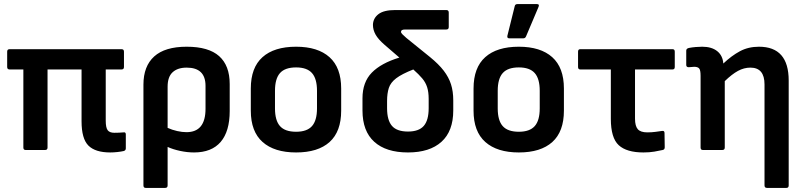

<svg xmlns="http://www.w3.org/2000/svg" viewBox="-20 -732 3933 937"><path d="M518 12Q445 12 411.5 -21.5Q378 -55 378 -140V-393H212V-12Q212 0 200 0H105Q94 0 94 -12V-393H27Q15 -393 15 -405V-480Q15 -492 27 -492H573Q585 -492 585 -480V-405Q585 -393 573 -393H496V-143Q496 -109 505.5 -96.5Q515 -84 538 -84Q549 -84 560.5 -84.5Q572 -85 583 -86Q594 -88 594 -76V-8Q594 2 584 5Q571 8 552.5 10Q534 12 518 12Z M691 185Q680 185 680 173V-319Q680 -409 732.5 -456.5Q785 -504 891 -504Q998 -504 1049.5 -458Q1101 -412 1101 -322V-190Q1101 -91 1057 -39.5Q1013 12 927 12Q894 12 859 4.5Q824 -3 798 -15V173Q798 185 786 185ZM798 -309V-108Q820 -98 844.5 -92.5Q869 -87 890 -87Q983 -87 983 -201V-313Q983 -402 891 -402Q847 -402 822.5 -379.5Q798 -357 798 -309Z M1425 12Q1319 12 1261.5 -39Q1204 -90 1204 -192V-300Q1204 -402 1261 -453Q1318 -504 1425 -504Q1531 -504 1588 -453Q1645 -402 1645 -300V-192Q1645 -90 1588.5 -39Q1532 12 1425 12ZM1425 -89Q1478 -89 1502.5 -116.5Q1527 -144 1527 -203V-289Q1527 -348 1502.5 -375.5Q1478 -403 1425 -403Q1371 -403 1346.5 -375.5Q1322 -348 1322 -289V-203Q1322 -144 1346.5 -116.5Q1371 -89 1425 -89Z M1971 12Q1864 12 1806.5 -40Q1749 -92 1749 -193V-252Q1749 -331 1794.5 -377.5Q1840 -424 1929 -451L1856 -514Q1826 -540 1813 -563Q1800 -586 1800 -611Q1801 -643 1827 -663Q1853 -683 1909 -683H2158Q2170 -683 2170 -671V-600Q2170 -588 2158 -588H1957Q1937 -588 1937 -577Q1937 -571 1944 -564.5Q1951 -558 1963 -547L2078 -454Q2121 -419 2145.5 -387Q2170 -355 2181 -320.5Q2192 -286 2192 -242V-193Q2192 -92 2134.5 -40Q2077 12 1971 12ZM1869 -204Q1869 -145 1893 -117.5Q1917 -90 1971 -90Q2024 -90 2048 -117.5Q2072 -145 2072 -204V-249Q2072 -283 2064.5 -306.5Q2057 -330 2040.5 -349.5Q2024 -369 1997 -393Q1941 -371 1913.5 -350Q1886 -329 1877.5 -302.5Q1869 -276 1869 -239Z M2512 12Q2406 12 2348.5 -39Q2291 -90 2291 -192V-300Q2291 -402 2348 -453Q2405 -504 2512 -504Q2618 -504 2675 -453Q2732 -402 2732 -300V-192Q2732 -90 2675.5 -39Q2619 12 2512 12ZM2512 -89Q2565 -89 2589.5 -116.5Q2614 -144 2614 -203V-289Q2614 -348 2589.5 -375.5Q2565 -403 2512 -403Q2458 -403 2433.5 -375.5Q2409 -348 2409 -289V-203Q2409 -144 2433.5 -116.5Q2458 -89 2512 -89ZM2465 -545Q2454 -545 2456 -557L2492 -702Q2494 -712 2505 -712H2601Q2614 -712 2608 -698L2547 -554Q2543 -545 2534 -545Z M3120 12Q3038 12 2999.5 -23.5Q2961 -59 2961 -152V-393H2812Q2801 -393 2801 -405V-480Q2801 -492 2812 -492H3262Q3273 -492 3273 -480V-405Q3273 -393 3262 -393H3079V-153Q3079 -117 3092.5 -101.5Q3106 -86 3139 -86Q3160 -86 3178.5 -88.5Q3197 -91 3211 -93Q3223 -95 3223 -83L3224 -13Q3224 -2 3214 0Q3197 4 3173 8Q3149 12 3120 12Z M3410 0Q3399 0 3399 -12V-362Q3399 -390 3392 -398Q3385 -406 3368 -406Q3361 -406 3354.5 -405Q3348 -404 3341 -404Q3329 -404 3329 -415V-485Q3329 -495 3342 -498Q3357 -501 3375 -502.5Q3393 -504 3407 -504Q3453 -504 3480 -482.5Q3507 -461 3510 -422Q3550 -460 3591 -482Q3632 -504 3684 -504Q3829 -504 3829 -339V173Q3829 185 3818 185H3723Q3711 185 3711 173V-320Q3711 -402 3642 -402Q3611 -402 3581.5 -386Q3552 -370 3517 -336V-12Q3517 0 3505 0Z"/></svg>

Font: Sofia Sans
Style: Bold
Weight: 700
Designer: Botio Nikoltchev, Ani Petrova
Foundry: lettersoup
Version: Version 4.100; ttfautohint (v1.8.4.7-5d5b)